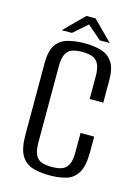

<svg xmlns="http://www.w3.org/2000/svg" viewBox="-112 -783 624 858"><g transform="rotate(15 199.5 -353.5)"><path d="M203 12Q159 12 125.5 2Q92 -8 72.5 -39.5Q53 -71 53 -135V-468Q53 -524 72.5 -552Q92 -580 126.5 -589.5Q161 -599 204 -599Q248 -599 281 -589Q314 -579 333 -551Q352 -523 352 -468V-364H289V-469Q289 -508 278 -527.5Q267 -547 247.5 -553Q228 -559 203 -559Q178 -559 158.5 -553Q139 -547 128.5 -527.5Q118 -508 118 -469V-118Q118 -78 128.5 -58.5Q139 -39 158.5 -33Q178 -27 203 -27Q229 -27 248 -33Q267 -39 278 -58.5Q289 -78 289 -118V-207H352V-136Q352 -71 333 -39.5Q314 -8 281 2Q248 12 203 12ZM89 -629 179 -719H221L311 -629H265L200 -685L136 -629Z"/></g></svg>

Font: Alumni Sans
Style: Regular
Weight: 400
Designer: Robert E. Leuschke
Foundry: Robert E. Leuschke
Version: Version 1.018